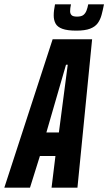

<svg xmlns="http://www.w3.org/2000/svg" viewBox="-65 -870 502 890"><path d="M-45 0 179 -688H362L294 0H174L192 -147H120L74 0ZM150 -256H208L249 -570H241ZM289 -728Q247 -728 224 -736.5Q201 -745 192.5 -761Q184 -777 184 -798Q184 -810 185.5 -822.5Q187 -835 190 -850H264Q262 -841 261 -833Q260 -825 260 -818Q260 -807 266.5 -800Q273 -793 292 -793Q312 -793 321.5 -800.5Q331 -808 336 -821Q341 -834 344 -850H417Q412 -824 406 -801.5Q400 -779 388 -762.5Q376 -746 352.5 -737Q329 -728 289 -728Z"/></svg>

Font: Saira UltraCondensed ExtraBold
Style: Italic
Weight: 800
Width: 1
Italic angle: -12°
Designer: Hector Gatti with collaboration of the Omnibus-Type team
Foundry: Omnibus-Type
Version: Version 1.101